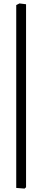

<svg xmlns="http://www.w3.org/2000/svg" viewBox="-20 -835 248 1126"><path d="M75.2 -805.2 94.2 -814.9 132.8 -810.1V263.2L124 271L75.2 267.1Z"/></svg>

Font: Junge
Style: Regular
Weight: 400
Designer: Alexei Vanyashin
Foundry: Cyreal (www.cyreal.org)
Version: Version 1.002